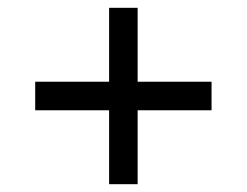

<svg xmlns="http://www.w3.org/2000/svg" viewBox="-20 -568 632 491"><path d="M259 -286H70V-359H259V-548H332V-359H521V-286H332V-97H259Z"/></svg>

Font: hextamil15
Style: Book
Weight: 400
Designer: Jelle Bosma - Monotype Design Team
Foundry: Monotype Imaging Inc.
Version: Version 2.003